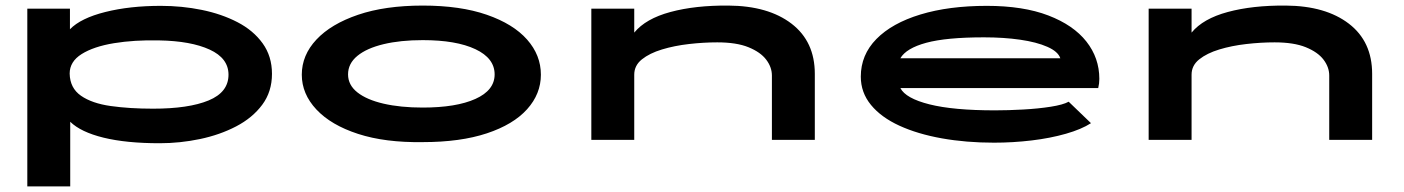

<svg xmlns="http://www.w3.org/2000/svg" viewBox="-20 -502 5040 689"><path d="M78 167V-471H231V-397Q270 -437 358 -459Q446 -481 557 -481Q633 -481 704 -466.5Q775 -452 832 -422.5Q889 -393 922.5 -346.5Q956 -300 956 -237Q956 -173 921 -126Q886 -79 827.5 -48.5Q769 -18 697.5 -3Q626 12 553 12Q433 12 351.5 -8Q270 -28 232 -65V167ZM529 -112Q657 -112 728.5 -141.5Q800 -171 800 -234Q800 -293 732.5 -324Q665 -355 551 -357Q462 -359 389 -347Q316 -335 273 -308Q230 -281 230 -238Q231 -186 270.5 -158.5Q310 -131 377.5 -121.5Q445 -112 529 -112Z M1497 8Q1362 10 1265 -21.5Q1168 -53 1115.5 -109Q1063 -165 1063 -234Q1063 -304 1115.5 -360Q1168 -416 1265 -449Q1362 -482 1497 -482Q1632 -482 1727 -449Q1822 -416 1871.5 -360Q1921 -304 1921 -234Q1921 -165 1871.5 -110Q1822 -55 1727 -23.5Q1632 8 1497 8ZM1497 -116Q1617 -116 1686 -147Q1755 -178 1755 -235Q1755 -293 1686 -325.5Q1617 -358 1497 -358Q1417 -358 1356.5 -343.5Q1296 -329 1262.5 -301.5Q1229 -274 1229 -235Q1229 -197 1262.5 -170.5Q1296 -144 1356.5 -130Q1417 -116 1497 -116Z M2102 0V-471H2256V-385Q2297 -435 2386 -459Q2475 -483 2594 -482Q2737 -481 2820.5 -417Q2904 -353 2904 -237V0H2750V-231Q2750 -261 2729.5 -288Q2709 -315 2666 -332.5Q2623 -350 2554 -350Q2505 -350 2452.5 -344Q2400 -338 2355.5 -324.5Q2311 -311 2283.5 -289Q2256 -267 2256 -234V0Z M3547 10Q3447 10 3360 -5.5Q3273 -21 3207.5 -51Q3142 -81 3105.5 -125.5Q3069 -170 3069 -227Q3069 -305 3125 -362Q3181 -419 3283 -450Q3385 -481 3521 -481Q3652 -481 3742 -446.5Q3832 -412 3878.5 -353Q3925 -294 3925 -219Q3925 -211 3924 -202.5Q3923 -194 3921 -186H3211Q3230 -149 3315.5 -127.5Q3401 -106 3551 -106Q3598 -106 3652 -109Q3706 -112 3750.5 -119Q3795 -126 3815 -137L3895 -60Q3861 -38 3805 -22Q3749 -6 3682 2Q3615 10 3547 10ZM3211 -293H3785Q3777 -317 3738.5 -334Q3700 -351 3641 -359.5Q3582 -368 3511 -368Q3376 -368 3304 -348.5Q3232 -329 3211 -293Z M4102 0V-471H4256V-385Q4297 -435 4386 -459Q4475 -483 4594 -482Q4737 -481 4820.5 -417Q4904 -353 4904 -237V0H4750V-231Q4750 -261 4729.5 -288Q4709 -315 4666 -332.5Q4623 -350 4554 -350Q4505 -350 4452.5 -344Q4400 -338 4355.5 -324.5Q4311 -311 4283.5 -289Q4256 -267 4256 -234V0Z"/></svg>

Font: Inconsolata UltraExpanded Black
Style: Regular
Weight: 900
Width: 9
Monospace: yes
Designer: Raph Levien, Cyreal, Brenton Simpson
Foundry: Raph Levien, Cyreal, Google
Version: Version 3.001; ttfautohint (v1.8.2.53-6de2)